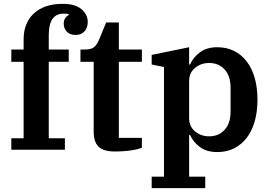

<svg xmlns="http://www.w3.org/2000/svg" viewBox="-20 -780 1404 1000"><path d="M39 -60H103V-458H39V-522H103V-574Q103 -662 157.5 -711Q212 -760 306 -760Q372 -760 404.5 -732Q437 -704 437 -666Q437 -635 420 -616.5Q403 -598 374 -598Q344 -598 328 -615Q312 -632 312 -656Q312 -675 320 -686Q328 -697 338 -702V-707Q333 -708 325.5 -708.5Q318 -709 311 -709Q234 -709 234 -597V-522H338V-458H234V-60H318V0H39Z M578 9Q519 9 493.5 -16Q468 -41 468 -93V-458H399V-522H421Q456 -522 471 -535.5Q486 -549 497 -576L533 -663H599V-522H719V-458H599V-62H719V-11Q703 -3 664 3Q625 9 578 9Z M770 140H834V-431L770 -444V-494L965 -534V-444H970Q985 -480 1020.5 -507Q1056 -534 1112 -534Q1160 -534 1198.5 -515Q1237 -496 1264.5 -460.5Q1292 -425 1306.5 -374.5Q1321 -324 1321 -261Q1321 -198 1306.5 -147.5Q1292 -97 1264.5 -61.5Q1237 -26 1198.5 -7Q1160 12 1112 12Q1055 12 1020 -15Q985 -42 970 -77H965V140H1049V200H770ZM1069 -70Q1119 -70 1150 -104Q1181 -138 1181 -200V-322Q1181 -384 1150 -418Q1119 -452 1069 -452Q1027 -452 996 -426.5Q965 -401 965 -357V-165Q965 -121 996 -95.5Q1027 -70 1069 -70Z"/></svg>

Font: IBM Plex Serif SemiBold
Style: Regular
Weight: 600
Designer: Mike Abbink, Paul van der Laan, Pieter van Rosmalen
Foundry: Bold Monday
Version: Version 2.5